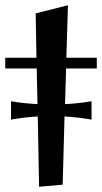

<svg xmlns="http://www.w3.org/2000/svg" viewBox="-32 -701 389 732"><path d="M104 -650 107 -481H-12V-440H108L111 -304C77 -306 43 -309 10 -315V-245C44 -251 78 -255 112 -257L117 11L207 3L214 -257C249 -255 283 -251 317 -245V-315C283 -309 250 -306 216 -304L220 -440H337V-481H221L227 -681Z"/></svg>

Font: Original Surfer
Style: Regular
Weight: 400
Designer: Astigmatic (AOETI)
Foundry: Astigmatic (AOETI)
Version: Version 1.001